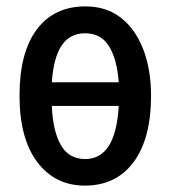

<svg xmlns="http://www.w3.org/2000/svg" viewBox="-20 -570 533 600"><path d="M452 -271Q452 -137 397.5 -63.5Q343 10 245 10Q152 10 96.5 -63.5Q41 -137 41 -271Q41 -406 95 -478Q149 -550 247 -550Q313 -550 358.5 -514Q404 -478 428 -415Q452 -352 452 -271ZM246 -466Q198 -466 172.5 -427.5Q147 -389 142 -313H351Q346 -384 321 -425Q296 -466 246 -466ZM246 -73Q342 -73 351 -239H142Q145 -161 170 -117Q195 -73 246 -73Z"/></svg>

Font: Avrile Sans Condensed Medium
Style: Regular
Weight: 500
Width: 3
Designer: Monotype Design Team
Foundry: Monotype Imaging Inc.
Version: Version 2.001;September 10, 2019;FontCreator 11.5.0.2425 64-